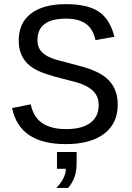

<svg xmlns="http://www.w3.org/2000/svg" viewBox="-20 -689 640 931"><path d="M550.8 -180.7Q550.8 -90.8 485.1 -40.5Q419.4 9.8 297.9 9.8Q74.7 9.8 38.6 -165L128.9 -183.1Q142.6 -120.1 185.5 -91.6Q228.5 -63 300.3 -63Q377.9 -63 418.2 -93.3Q458.5 -123.5 458.5 -179.2Q458.5 -213.4 442.6 -234.9Q426.8 -256.3 400.9 -270Q375 -283.7 342.5 -292.2Q310.1 -300.8 276.9 -309.1Q198.2 -329.6 164.8 -345.7Q131.3 -361.8 111.3 -382.6Q91.3 -403.3 81.1 -430.2Q70.8 -457 70.8 -493.2Q70.8 -577.6 130.1 -623.3Q189.5 -668.9 300.3 -668.9Q403.8 -668.9 458.5 -632.8Q513.2 -596.7 534.7 -510.7L442.9 -494.6Q431.2 -549.3 396 -574Q360.8 -598.6 299.8 -598.6Q161.6 -598.6 161.6 -494.6Q161.6 -465.3 174.6 -447Q187.5 -428.7 209.7 -416.7Q231.9 -404.8 261.5 -397Q291 -389.2 324.7 -380.4Q392.6 -363.3 422.4 -351.8Q452.1 -340.3 475.3 -325.7Q498.5 -311 515.1 -291Q531.7 -271 541.3 -244.1Q550.8 -217.3 550.8 -180.7ZM351.6 99.6Q351.6 142.1 340.8 170.7Q330.1 199.2 310.5 222.2H253.4Q299.3 173.3 299.3 129.4H256.3V47.9H351.6Z"/></svg>

Font: Courier New
Style: Regular
Weight: 400
Designer: Steve Matteson
Foundry: Ascender Corporation
Version: Version 2.00.3